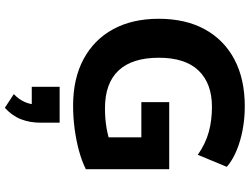

<svg xmlns="http://www.w3.org/2000/svg" viewBox="-142 -614 1056 813"><g transform="rotate(90 386.5 -208.0)"><path d="M428 11Q313 11 230.5 -33.5Q148 -78 104 -159Q60 -240 60 -352Q60 -465 104.5 -546.5Q149 -628 232 -672Q315 -716 431 -716Q482 -716 530 -707Q578 -698 618.5 -681Q659 -664 687 -640L636 -517Q589 -550 539.5 -563.5Q490 -577 433 -577Q334 -577 279.5 -520.5Q225 -464 225 -352Q225 -239 279 -181.5Q333 -124 439 -124Q483 -124 521.5 -130.5Q560 -137 595 -150L562 -85V-278H413V-396H697V-43Q663 -26 619 -14Q575 -2 526 4.5Q477 11 428 11ZM437 300 379 262Q402 240 412.5 215.5Q423 191 423 168L454 186H348V68H500V149Q500 194 485.5 231.5Q471 269 437 300Z"/></g></svg>

Font: Nunito Sans 9pt ExtraBold
Style: Regular
Weight: 800
Version: Version 3.101;gftools[0.9.27]